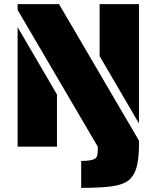

<svg xmlns="http://www.w3.org/2000/svg" viewBox="-20 -708 756 927"><path d="M265 -688 651 -29V0Q650 62 639 101Q628 140 602 162Q574 184 520 191.5Q466 199 372 199V69Q399 69 416 66Q432 63 440 57Q448 51 450 41Q452 29 452 18V0L65 -660V-688ZM651 -688V-112L461 -437V-688ZM65 -577 255 -252V0H65Z"/></svg>

Font: Saira Stencil
Style: Regular
Weight: 400
Designer: Hector Gatti with collaboration of the Omnibus-Type team
Foundry: Omnibus-Type
Version: Version 1.003